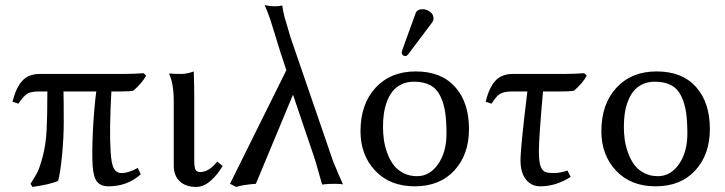

<svg xmlns="http://www.w3.org/2000/svg" viewBox="-20 -718 2831 750"><path d="M136.2 -360.8Q101.1 -360.8 86.7 -352.1Q72.3 -343.3 51.8 -313L28.8 -320.8Q42.5 -375.5 66.9 -402.3Q91.3 -429.2 136.2 -429.2H463.9Q502 -429.2 541 -432.1L550.8 -422.9Q536.1 -394.5 501 -363.8Q485.8 -360.8 454.1 -360.8H415Q406.7 -208 412.1 -126Q415 -76.7 424.8 -59.6Q435.1 -42 455.1 -42Q481.9 -42 518.1 -62L529.8 -37.1Q477.5 9.8 403.8 9.8Q374 9.8 359.4 -7.8Q344.7 -25.4 341.8 -71.8Q338.9 -117.2 342.8 -205.1Q347.2 -293 356 -360.8H228Q229 -334 229 -242.2Q229 -179.2 222.4 -111.3Q215.8 -43.5 207 -11.2Q175.8 2.4 106.9 12.2L99.1 0Q115.7 -25.4 125.2 -43.5Q134.8 -61.5 147 -107.4Q159.2 -152.8 162.1 -210Q165 -266.6 165 -360.8Z M658.7 -321.8Q658.7 -392.1 640.6 -429.2L642.6 -431.2Q654.3 -429.2 686.5 -429.2Q711.4 -429.2 736.8 -439Q738.8 -375 738.8 -342.8V-90.8Q738.8 -66.4 743.2 -56.2Q747.6 -45.9 761.7 -45.9Q795.9 -45.9 828.6 -86.9L849.6 -69.8Q831.1 -37.1 803.5 -12.5Q775.9 12.2 746.6 12.2Q705.1 12.2 681.9 -10Q658.7 -32.2 658.7 -70.8Z M1205.6 -108.9 1124.5 -348.1 979.5 0Q926.8 3.9 903.3 12.2L878.4 0L1098.6 -443.8L1074.7 -516.1L1050.8 -593.8Q1036.1 -641.1 1034.7 -645L1023.4 -675.3L1013.7 -698.2Q1034.2 -693.4 1050.3 -693.4Q1072.8 -693.4 1082.5 -696.8Q1085.9 -672.9 1091.8 -649.9Q1092.3 -648.4 1096.7 -633.8L1106.4 -601.1Q1111.8 -582.5 1113.8 -575.2L1281.2 -87.9Q1306.2 -26.9 1320.3 2.9Q1318.8 0.5 1288.6 0Q1276.4 0 1263.2 0.5L1238.3 2.9Q1232.9 -14.6 1224.1 -47.1Q1215.3 -79.6 1205.6 -108.9ZM1320.3 2.9Z M1630.9 -682.1Q1646.5 -682.1 1659.9 -671.9Q1673.3 -661.6 1673.3 -647Q1673.3 -636.7 1667 -628.9L1575.2 -506.8Q1569.3 -499 1563 -499Q1557.1 -499 1553.2 -502.9Q1549.3 -506.8 1549.3 -512.2Q1549.3 -516.1 1551.3 -522L1603 -665Q1608.9 -682.1 1630.9 -682.1ZM1388.2 -205.1Q1388.2 -311.5 1447 -375.2Q1505.9 -439 1604 -439Q1703.6 -439 1757.8 -378.4Q1812 -317.9 1812 -213.9Q1812 -114.3 1754.9 -52.2Q1697.8 9.8 1600.1 9.8Q1502.9 9.8 1445.6 -51.3Q1388.2 -112.3 1388.2 -205.1ZM1597.2 -398.9Q1569.8 -398.9 1548.6 -388.7Q1527.3 -378.4 1513.9 -361.8Q1500.5 -345.2 1491.7 -321.8Q1482.9 -298.3 1479.5 -273.9Q1476.1 -249.5 1476.1 -222.2Q1476.1 -196.8 1479.5 -172.4Q1482.9 -147.9 1492.4 -121.3Q1502 -94.7 1516.4 -75Q1530.8 -55.2 1554.7 -42.5Q1578.6 -29.8 1608.9 -29.8Q1658.7 -29.8 1691.4 -76.9Q1724.1 -124 1724.1 -195.8Q1724.1 -245.1 1719 -279.3Q1713.9 -313.5 1700.4 -342Q1687 -370.6 1661.4 -384.8Q1635.7 -398.9 1597.2 -398.9Z M2101.1 -360.8Q2085 -179.7 2085 -126Q2085 -85 2092.5 -65.9Q2100.1 -46.9 2118.2 -43.9Q2129.9 -42 2143.6 -42Q2168 -42 2196.8 -51.8L2209 -26.9Q2151.9 9.8 2090.3 9.8Q2055.2 9.8 2034.2 -17.1Q2013.2 -43.9 2013.2 -91.8Q2013.2 -141.1 2040 -360.8H1983.9Q1959.5 -360.8 1945.6 -356.4Q1931.6 -352.1 1922.9 -343.3Q1914.1 -334.5 1899.9 -313L1877 -320.8Q1890.6 -375.5 1914.8 -402.3Q1939 -429.2 1983.9 -429.2H2184.6Q2223.1 -429.2 2262.2 -432.1L2272 -422.9Q2257.3 -394 2222.2 -363.8Q2207 -360.8 2175.3 -360.8Z M2329.1 -205.1Q2329.1 -311.5 2387.9 -375.2Q2446.8 -439 2544.9 -439Q2644.5 -439 2698.7 -378.4Q2752.9 -317.9 2752.9 -213.9Q2752.9 -114.3 2695.8 -52.2Q2638.7 9.8 2541 9.8Q2443.8 9.8 2386.5 -51.3Q2329.1 -112.3 2329.1 -205.1ZM2538.1 -398.9Q2510.7 -398.9 2489.5 -388.7Q2468.3 -378.4 2454.8 -361.8Q2441.4 -345.2 2432.6 -321.8Q2423.8 -298.3 2420.4 -273.9Q2417 -249.5 2417 -222.2Q2417 -196.8 2420.4 -172.4Q2423.8 -147.9 2433.3 -121.3Q2442.9 -94.7 2457.3 -75Q2471.7 -55.2 2495.6 -42.5Q2519.5 -29.8 2549.8 -29.8Q2599.6 -29.8 2632.3 -76.9Q2665 -124 2665 -195.8Q2665 -245.1 2659.9 -279.3Q2654.8 -313.5 2641.4 -342Q2627.9 -370.6 2602.3 -384.8Q2576.7 -398.9 2538.1 -398.9Z"/></svg>

Font: Linux Biolinum G
Style: Regular
Weight: 400
Designer: Philipp H. Poll
Foundry: Philipp H. Poll
Version: Version 1.1.0 ; ttfautohint (v1.6)